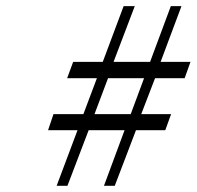

<svg xmlns="http://www.w3.org/2000/svg" viewBox="-20 -618 639 624"><path d="M404.8 -247.1 448.2 -363.8H331.1L287.1 -247.1ZM483.9 -363.8 439 -247.1H536.1L517.1 -194.8H421.9L353 -14.2H317.9L384.8 -194.8H268.1L199.2 -14.2H164.1L231.9 -194.8H136.2L153.8 -247.1H251L294.9 -363.8H198.2L217.8 -417H314L381.8 -598.1H418L349.1 -417H467.8L535.2 -598.1H569.8L502 -417H599.1L580.1 -363.8Z"/></svg>

Font: Linear Smooth
Style: Italic
Weight: 400
Designer: Philipp H. Poll, Flanker
Foundry: Philipp H. Poll, reworked by Flanker
Version: Version 1.061 | FøM Fix